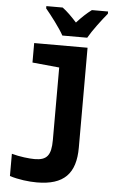

<svg xmlns="http://www.w3.org/2000/svg" viewBox="-65 -810 692 1100"><g transform="rotate(5 281.5 -260.5)"><path d="M262 -606H405C429 -649 480 -716 511 -753V-766H418C390 -745 364 -721 333 -687C303 -720 277 -746 250 -766H156V-753C187 -716 240 -647 262 -606ZM189 245C345 245 412 175 412 25V-549H105V-437L260 -422V-5C260 83 236 113 165 113C135 113 79 107 33 94V222C84 238 143 245 189 245Z"/></g></svg>

Font: Noto Sans Mono SemiCondensed ExtraBold
Style: Regular
Weight: 800
Width: 4
Designer: Monotype Design Team
Foundry: Monotype Imaging Inc.
Version: Version 2.014